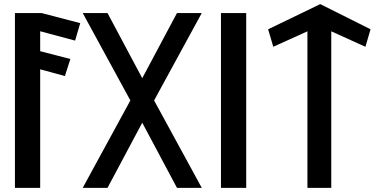

<svg xmlns="http://www.w3.org/2000/svg" viewBox="-20 -923 1855 928"><path d="M343 -726.8 367.8 -811.1 180.7 -860H52.2V-15H174.2V-588L293.7 -555.4L320.1 -637.8L174.2 -675.6V-772Z M724.8 -437.5 955.2 -860H835.4L667.5 -545.1L499.6 -860H379.8L610.1 -437.5L379.8 -15H499.6L667.5 -329.9L835.4 -15H955.2Z M1170 -15V-860H1048V-15Z M1581.1 -771.7 1746.2 -696.9 1771 -781.5 1527.9 -903.2 1276 -781.4 1300.8 -696.9 1465.9 -771.7V-15H1581.1Z"/></svg>

Font: Stormning
Style: Light
Weight: 400
Designer: Robert Jablonski, Mew Too
Foundry: Cannot Into Space Fonts
Version: Version 0.90